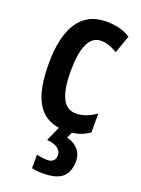

<svg xmlns="http://www.w3.org/2000/svg" viewBox="-150 -619 678 926"><g transform="rotate(20 189.0 -156.5)"><path d="M323 128C323 88 297 50 243 38L257 8C288 4 318 -6 345 -26V-123C309 -98 279 -86 241 -86C180 -86 150 -147 150 -269C150 -392 179 -457 238 -457C266 -457 291 -448 323 -430L355 -521C323 -541 287 -553 230 -553C94 -553 38 -439 38 -268C38 -99 83 -9 190 7L157 81C208 86 231 106 231 134C231 159 215 172 189 172C174 172 152 169 135 165V234C153 239 171 240 194 240C288 240 323 201 323 128Z"/></g></svg>

Font: Noto Sans Gujarati ExtraCondensed SemiBold
Style: Regular
Weight: 600
Width: 2
Designer: Jelle Bosma - Monotype Design Team, Universal Thirst
Foundry: Monotype Imaging Inc.
Version: Version 2.106